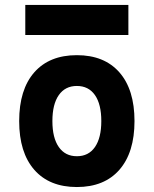

<svg xmlns="http://www.w3.org/2000/svg" viewBox="-20 -752 626 782"><path d="M293 9.8Q181.2 9.8 119.6 -60.5Q58.1 -130.9 58.1 -258.8Q58.1 -387.2 119.6 -457.3Q181.2 -527.3 293 -527.3Q404.8 -527.3 466.3 -457.3Q527.8 -387.2 527.8 -258.8Q527.8 -130.9 466.3 -60.5Q404.8 9.8 293 9.8ZM293.2 -115.7Q340.8 -115.7 366.7 -153.1Q392.6 -190.5 392.6 -258.9Q392.6 -327.6 366.7 -364.7Q340.7 -401.9 293 -401.9Q245.6 -401.9 219.5 -364.7Q193.4 -327.5 193.4 -258.8Q193.4 -190.4 219.5 -153.1Q245.6 -115.7 293.2 -115.7ZM83 -609.4V-731.9H502.9V-609.4Z"/></svg>

Font: Cascadia Code
Style: Regular
Weight: 400
Monospace: yes
Designer: Aaron Bell
Foundry: Saja Typeworks
Version: Version 2106.017